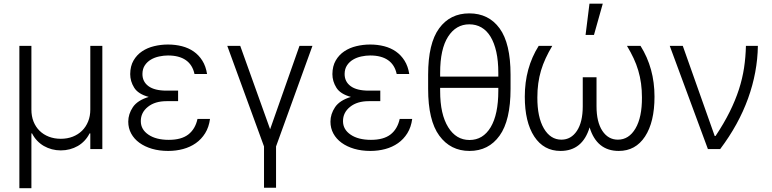

<svg xmlns="http://www.w3.org/2000/svg" viewBox="-20 -788 4083 1015"><path d="M82.4 207V-545.5H146V-208.5Q146 -173.7 157.3 -145.2Q168.7 -116.8 189.3 -96.6Q209.9 -76.3 238.5 -65.3Q267 -54.3 301.5 -54.3Q335.9 -54.3 364.5 -65.5Q393.1 -76.7 413.7 -96.9Q434.3 -117.2 445.8 -145.6Q457.4 -174 457.4 -208.5V-545.5H521V0H457.4V-82.7H453.5Q442.8 -61.4 427 -44.6Q411.2 -27.7 391.5 -16.3Q371.8 -5 348.9 1.1Q326 7.1 301.5 7.1Q277 7.1 254.3 1.1Q231.5 -5 211.8 -16.3Q192.1 -27.7 176.1 -44.6Q160.2 -61.4 149.5 -82.7H146V207Z M682.5 -221.6Q707 -257.8 766.3 -275.6Q710.2 -290.8 689.3 -324.6Q668.3 -358.3 668.3 -396.3Q668.7 -438.6 685.9 -468.2Q703.1 -497.9 731.2 -516.7Q759.2 -535.5 794.9 -544Q830.6 -552.6 867.9 -552.6Q907 -552.6 941.8 -543.7Q976.6 -534.8 1003.9 -515.8Q1031.2 -496.8 1049.7 -467.3Q1068.2 -437.9 1074.6 -396.7H1008.2Q997.9 -445.3 962.5 -470Q927.2 -494.7 867.9 -494.7Q845.2 -494.7 821.2 -489.5Q797.2 -484.4 777.9 -473Q758.5 -461.6 745.9 -443Q733.3 -424.4 733 -397.4Q732.6 -356.5 764.7 -332.7Q796.9 -308.9 860.1 -308.9H921.5V-253.2H860.1Q799.4 -253.2 762.1 -223.4Q724.1 -193.2 724.4 -147.4Q724.4 -103.3 764.9 -76Q805 -48.7 872.2 -48.7Q938.9 -48.7 975.7 -77.2Q1012.4 -105.8 1024.1 -159.4H1090.2Q1084.5 -115.8 1064.6 -83.8Q1044.7 -51.8 1015.1 -31.1Q985.4 -10.3 948 -0.2Q910.5 9.9 869.3 9.9Q822.4 9.9 783.7 -1.4Q745 -12.8 717 -33.2Q688.9 -53.6 673.5 -82Q658 -110.4 658 -144.9Q658 -185 682.5 -221.6Z M1181.5 -545.5H1250L1408 -104.8L1563.2 -545.5H1631.7L1439.3 -13.8V204.5H1375.7V-13.8Z M1751.4 -221.6Q1775.9 -257.8 1835.2 -275.6Q1779.1 -290.8 1758.2 -324.6Q1737.2 -358.3 1737.2 -396.3Q1737.6 -438.6 1754.8 -468.2Q1772 -497.9 1800.1 -516.7Q1828.1 -535.5 1863.8 -544Q1899.5 -552.6 1936.8 -552.6Q1975.9 -552.6 2010.7 -543.7Q2045.5 -534.8 2072.8 -515.8Q2100.1 -496.8 2118.6 -467.3Q2137.1 -437.9 2143.5 -396.7H2077.1Q2066.8 -445.3 2031.4 -470Q1996.1 -494.7 1936.8 -494.7Q1914.1 -494.7 1890.1 -489.5Q1866.1 -484.4 1846.8 -473Q1827.4 -461.6 1814.8 -443Q1802.2 -424.4 1801.8 -397.4Q1801.5 -356.5 1833.6 -332.7Q1865.8 -308.9 1929 -308.9H1990.4V-253.2H1929Q1868.3 -253.2 1831 -223.4Q1793 -193.2 1793.3 -147.4Q1793.3 -103.3 1833.8 -76Q1873.9 -48.7 1941.1 -48.7Q2007.8 -48.7 2044.6 -77.2Q2081.3 -105.8 2093 -159.4H2159.1Q2153.4 -115.8 2133.5 -83.8Q2113.6 -51.8 2084 -31.1Q2054.3 -10.3 2016.9 -0.2Q1979.4 9.9 1938.2 9.9Q1891.3 9.9 1852.6 -1.4Q1813.9 -12.8 1785.9 -33.2Q1757.8 -53.6 1742.4 -82Q1726.9 -110.4 1726.9 -144.9Q1726.9 -185 1751.4 -221.6Z M2243.3 -318.5V-392.8Q2243.3 -558.6 2301.5 -638.1Q2359.4 -717.3 2460.9 -717.3Q2563.2 -717.3 2621.1 -638.1Q2679 -558.9 2679 -392.8V-318.5Q2679 -151.3 2621.1 -71Q2563.2 9.9 2462 9.9Q2361.5 9.9 2302.2 -71Q2243.3 -151.3 2243.3 -318.5ZM2306.8 -383.2H2614.3V-403.1Q2614.3 -465.9 2603.7 -513.7Q2593 -561.4 2573.3 -593.9Q2553.6 -626.4 2525.2 -642.9Q2496.8 -659.4 2460.9 -659.4Q2390.6 -659.4 2348.7 -594.1Q2306.8 -528.8 2306.8 -403.1ZM2306.8 -323.5V-307.9Q2306.8 -244 2317.5 -196.9Q2328.1 -149.9 2349.4 -115.4Q2391.3 -47.9 2462 -47.9Q2533.4 -47.9 2573.9 -115.4Q2614.3 -183.2 2614.3 -307.9V-323.5Z M2827.8 -545.5H2899.5Q2879.6 -512.1 2864.7 -479.9Q2849.8 -447.8 2840 -415Q2830.3 -382.1 2825.5 -347.1Q2820.7 -312.1 2820.7 -273.1Q2820.3 -168.7 2855.1 -109Q2889.9 -49.7 2947.8 -49.7Q2998.9 -49.7 3029.8 -96.2Q3060.7 -142.8 3060.7 -226.2V-379.6H3133.5V-226.2Q3133.5 -142.8 3164.4 -96.2Q3195.3 -49.7 3246.4 -49.7Q3304.7 -49.7 3339.5 -109Q3374.3 -168.3 3373.6 -273.1Q3373.6 -312.1 3368.8 -347.1Q3364 -382.1 3354.2 -415.1Q3344.5 -448.2 3329.5 -480.1Q3314.6 -512.1 3294.4 -545.5H3366.1Q3440 -427.9 3440 -277Q3440 -142.8 3389.9 -66.4Q3339.8 9.9 3251.1 9.9Q3134.9 9.9 3096.9 -114.7Q3059.3 9.9 2943.2 9.9Q2854.4 9.9 2804.3 -66.4Q2754.3 -142.8 2754.3 -277Q2754.3 -429 2827.8 -545.5ZM3075.6 -603.3 3096.2 -768.5H3166.5L3120 -603.3Z M3520.6 -545.5H3589.5L3758.2 -69.2H3762.8Q3807.5 -136.4 3837.5 -196.9Q3867.5 -257.5 3886.2 -315Q3904.8 -372.5 3913.4 -429.2Q3921.9 -485.8 3923.3 -545.5H3986.5Q3984.4 -405.9 3934.7 -267.8Q3884.9 -129.6 3787.3 0H3722.3Z"/></svg>

Font: Inter P Light
Style: Regular
Weight: 300
Designer: Rasmus Andersson
Foundry: rsms
Version: Version 3.018;git-588b23468